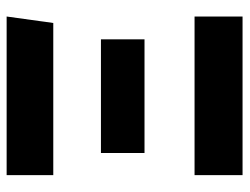

<svg xmlns="http://www.w3.org/2000/svg" viewBox="-104 -628 733 564"><g transform="rotate(-90 262.0 -346.5)"><path d="M476 -556H29V-693H495ZM428 -288H94V-416H428ZM495 0H29V-141H495Z"/></g></svg>

Font: Fira Sans BGR
Style: Bold
Weight: 700
Designer: bBox Type GmbH & Carrois Corporate GbR & Edenspiekermann AG
Foundry: bBox Type GmbH & Carrois Corporate GbR & Edenspiekermann AG
Version: Version 4.301